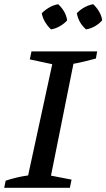

<svg xmlns="http://www.w3.org/2000/svg" viewBox="-36 -895 507 915"><path d="M-16 0 -9 -34Q46 -52 98 -59L213 -589L106 -612L114 -650H427L421 -616Q387 -607 362 -601Q337 -595 314 -591L207 -58L305 -39L297 0ZM241 -875Q278 -841 284 -798Q270 -782 249 -770Q228 -758 207 -755Q191 -770 179 -790Q167 -810 163 -832Q179 -848 199 -859.5Q219 -871 241 -875ZM408 -875Q425 -859 436.5 -839.5Q448 -820 451 -798Q436 -781 415.5 -769.5Q395 -758 374 -755Q339 -785 330 -832Q345 -848 365.5 -859.5Q386 -871 408 -875Z"/></svg>

Font: Piazzolla Medium
Style: Italic
Weight: 500
Italic angle: -11.3°
Designer: Juan Pablo del Peral
Foundry: Huerta Tipografica
Version: Version 1.330